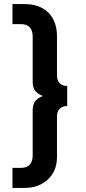

<svg xmlns="http://www.w3.org/2000/svg" viewBox="-20 -720 420 940"><path d="M41 -700H100Q175 -700 217 -658Q259 -616 259 -541V-349Q259 -326 272.5 -312.5Q286 -299 309 -299V-201Q286 -201 272.5 -187.5Q259 -174 259 -151V49Q259 117 214.5 158.5Q170 200 100 200H41V102H81Q110 102 125 87Q140 72 140 42V-180Q140 -210 153.5 -226Q167 -242 190 -250Q167 -258 153.5 -274Q140 -290 140 -320V-542Q140 -572 125 -587Q110 -602 81 -602H41Z"/></svg>

Font: Golos Text SemiBold
Style: Regular
Weight: 600
Designer: A.Korolkova, Vitaly Kuzmin
Foundry: ParaType Ltd
Version: Version 2.004